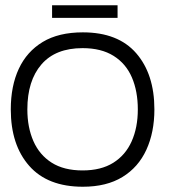

<svg xmlns="http://www.w3.org/2000/svg" viewBox="-20 -696 644 730"><path d="M295 14Q161 14 91 -65.5Q21 -145 21 -280Q21 -369 51.5 -434.5Q82 -500 142.5 -536.5Q203 -573 295 -573Q429 -573 498 -493.5Q567 -414 567 -280Q567 -193 536.5 -126.5Q506 -60 445.5 -23Q385 14 295 14ZM294 -48Q364 -48 410.5 -77Q457 -106 480.5 -158.5Q504 -211 504 -280Q504 -349 481.5 -401.5Q459 -454 412 -483.5Q365 -513 294 -513Q191 -513 137.5 -451Q84 -389 84 -280Q84 -212 107 -159.5Q130 -107 176.5 -77.5Q223 -48 294 -48ZM178 -628V-676H427V-628Z"/></svg>

Font: Darker Grotesque Light Medium
Style: Regular
Weight: 500
Version: Version 1.000;gftools[0.9.28]